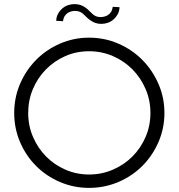

<svg xmlns="http://www.w3.org/2000/svg" viewBox="-20 -905 868 933"><path d="M49 -356Q49 -431 77.5 -497.5Q106 -564 155.5 -614Q205 -664 271.5 -693Q338 -722 413 -722Q488 -722 555 -693Q622 -664 671.5 -614Q721 -564 750 -497.5Q779 -431 779 -356Q779 -281 750 -214.5Q721 -148 671.5 -98.5Q622 -49 555 -20.5Q488 8 413 8Q338 8 271.5 -20.5Q205 -49 155.5 -98.5Q106 -148 77.5 -214.5Q49 -281 49 -356ZM117 -356Q117 -294 140.5 -239.5Q164 -185 204 -144.5Q244 -104 298 -80.5Q352 -57 413 -57Q474 -57 528.5 -80.5Q583 -104 623.5 -144.5Q664 -185 687.5 -239.5Q711 -294 711 -356Q711 -418 687.5 -472.5Q664 -527 623.5 -568Q583 -609 528.5 -632.5Q474 -656 413 -656Q351 -656 297.5 -632.5Q244 -609 203.5 -568Q163 -527 140 -472.5Q117 -418 117 -356ZM398 -824Q382 -841 370.5 -846.5Q359 -852 345 -852Q337 -852 328 -850Q319 -848 310 -842.5Q301 -837 294.5 -827Q288 -817 286 -802L253 -804Q254 -824 262.5 -839Q271 -854 283.5 -864.5Q296 -875 311 -880Q326 -885 341 -885Q364 -885 382 -876Q400 -867 416 -850Q432 -833 443.5 -827.5Q455 -822 469 -822Q476 -822 485.5 -824Q495 -826 504 -831.5Q513 -837 519.5 -847Q526 -857 528 -872L561 -870Q560 -850 551.5 -835Q543 -820 530.5 -809.5Q518 -799 503 -794Q488 -789 473 -789Q450 -789 432 -798.5Q414 -808 398 -824Z"/></svg>

Font: Josefin Sans
Style: Regular
Weight: 400
Designer: Santiago Orozco
Foundry: Typemade
Version: Version 1.0